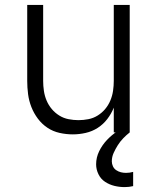

<svg xmlns="http://www.w3.org/2000/svg" viewBox="-20 -540 640 783"><path d="M277 8Q250 8 223 2Q196 -4 173.5 -19Q151 -34 134.5 -56Q118 -78 108 -103.5Q98 -129 94.5 -156Q91 -183 91 -210V-520H156V-210Q156 -190 159 -169.5Q162 -149 170 -130Q178 -111 191 -95.5Q204 -80 221.5 -69Q239 -58 259.5 -54Q280 -50 300 -50Q320 -50 340.5 -54Q361 -58 378.5 -69Q396 -80 409 -95.5Q422 -111 430 -130Q438 -149 441 -169.5Q444 -190 444 -210V-520H509V0H444V-101Q434 -76 417.5 -54.5Q401 -33 378.5 -18.5Q356 -4 329.5 2Q303 8 277 8ZM488 223Q467 223 446.5 218Q426 213 408.5 201.5Q391 190 381.5 170.5Q372 151 372 130Q372 102 384.5 76.5Q397 51 416.5 30.5Q436 10 459.5 -5.5Q483 -21 509 -33V0Q495 11 482.5 24Q470 37 460.5 52Q451 67 443.5 83.5Q436 100 436 118Q436 128 440.5 138Q445 148 454 154Q463 160 473 162.5Q483 165 494 165Q501 165 508.5 164Q516 163 523 161V219Q515 221 506 222Q497 223 488 223Z"/></svg>

Font: Iosevka Aile Light
Style: Regular
Weight: 300
Designer: Belleve Invis
Foundry: Belleve Invis
Version: Version 27.3.5; ttfautohint (v1.8.4)